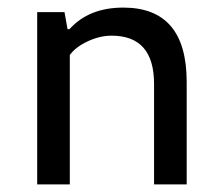

<svg xmlns="http://www.w3.org/2000/svg" viewBox="-20 -486 585 506"><path d="M158 -409H163Q214 -466 305 -466Q472 -466 472 -270V0H386V-265Q386 -392 274 -392Q243 -392 211 -377Q179 -362 164 -341V0H78V-454H150Z"/></svg>

Font: TajawalTap Med
Style: Regular
Weight: 500
Designer: Boutros Fonts
Foundry: Created by Boutros International 2017
Version: Version 2.700